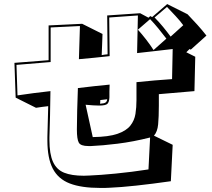

<svg xmlns="http://www.w3.org/2000/svg" viewBox="-20 -853 1040 944"><path d="M820 38Q729 51 650.5 59.5Q572 68 520 70Q508 71 496 71Q484 71 473 71Q380 71 323 49Q266 27 239.5 -24Q213 -75 213 -162V-179L217 -331Q203 -330 188 -327.5Q173 -325 157 -323L57 -373L51 -544L219 -557V-728L384 -736L484 -686Q483 -658 482 -632Q481 -606 480 -582Q488 -584 495 -584.5Q502 -585 509 -586L507 -777L669 -788L710 -766L719 -774L728 -769L802 -833L902 -783Q927 -757 950.5 -731Q974 -705 995 -678L918 -609L912 -612Q912 -612 908 -608Q904 -604 896 -596L940 -574L936 -405L761 -390V-334Q761 -278 757.5 -241.5Q754 -205 737 -186L829 -141ZM881 -729Q865 -751 843 -774.5Q821 -798 801 -819L740 -767Q762 -745 782 -720.5Q802 -696 819 -673ZM718 -177Q635 -156 558 -146.5Q481 -137 429 -135H414Q377 -135 367.5 -151.5Q358 -168 358 -217Q358 -260 359.5 -311Q361 -362 363 -420Q407 -425 445 -429.5Q483 -434 519 -437Q518 -419 518 -403.5Q518 -388 518 -374Q517 -352 508.5 -343Q500 -334 467 -334Q455 -334 438.5 -335Q422 -336 401 -338L436 -179Q514 -180 557.5 -195Q601 -210 621 -235.5Q641 -261 646 -293Q651 -325 651 -361V-449Q696 -454 740 -457.5Q784 -461 826 -464L829 -612Q787 -607 743 -602Q699 -597 654 -592L658 -777L517 -767L519 -577Q481 -573 443 -569Q405 -565 368 -562L373 -725L229 -718V-548L61 -534L66 -384Q146 -396 228 -405Q227 -342 226 -285Q225 -228 223 -179V-164Q223 -96 240.5 -57.5Q258 -19 295 -4Q332 11 392 11Q399 11 406 10.5Q413 10 420 10Q471 8 548 0.5Q625 -7 710 -20ZM798 -663Q779 -688 759 -712.5Q739 -737 718 -759L658 -707Q678 -685 698.5 -658.5Q719 -632 735 -607ZM473 -361Q473 -357 473 -352.5Q473 -348 472 -343Q492 -344 499 -349Q506 -354 507 -365Z"/></svg>

Font: Rampart One
Style: Regular
Weight: 400
Designer: Fontworks Inc.
Foundry: Fontworks Inc.
Version: Version 1.100